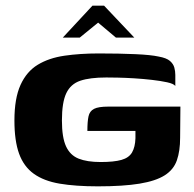

<svg xmlns="http://www.w3.org/2000/svg" viewBox="-20 -654 687 679"><path d="M326 5Q247 5 191 -4.5Q135 -14 99.5 -39.5Q64 -65 47.5 -110.5Q31 -156 31 -228Q31 -306 52.5 -353.5Q74 -401 113.5 -425Q153 -449 208 -457Q263 -465 329 -465Q402 -465 458 -462.5Q514 -460 541 -454Q569 -449 581 -438.5Q593 -428 596.5 -415Q600 -402 600 -389V-350Q594 -358 571 -363Q548 -368 517.5 -371.5Q487 -375 455 -377Q423 -379 396.5 -379.5Q370 -380 356 -380Q298 -380 264 -368.5Q230 -357 214.5 -324.5Q199 -292 199 -228Q199 -168 213.5 -136.5Q228 -105 258 -93Q288 -81 336 -81Q383 -81 409.5 -88.5Q436 -96 447 -115Q458 -134 459 -165Q459 -174 459 -180.5Q459 -187 459 -191H289Q289 -224 293 -242.5Q297 -261 312.5 -269Q328 -277 363 -277H618L617 -167Q617 -120 605.5 -87Q594 -54 562.5 -34Q531 -14 473.5 -4.5Q416 5 326 5ZM202 -521 307 -634H348L455 -521H390L327 -574L262 -521Z"/></svg>

Font: r_Genos
Style: Bold
Weight: 700
Designer: Robert E. Leuschke
Foundry: Robert E. Leuschke
Version: Version 2.000;June 29, 2024;FontCreator 14.0.0.2814 32-bit